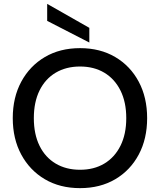

<svg xmlns="http://www.w3.org/2000/svg" viewBox="-20 -961 828 993"><path d="M394 12Q290 12 212 -34Q134 -80 90 -161.5Q46 -243 46 -350Q46 -457 90 -538.5Q134 -620 212 -666Q290 -712 394 -712Q498 -712 576 -666Q654 -620 697.5 -538.5Q741 -457 741 -350Q741 -243 697.5 -161.5Q654 -80 576 -34Q498 12 394 12ZM394 -83Q466 -83 519.5 -115Q573 -147 603 -207Q633 -267 633 -350Q633 -433 603 -493Q573 -553 519.5 -585Q466 -617 394 -617Q322 -617 268 -585Q214 -553 184.5 -493Q155 -433 155 -350Q155 -267 184.5 -207Q214 -147 268 -115Q322 -83 394 -83ZM442 -741 224 -853V-941L442 -817Z"/></svg>

Font: DeepMind Sans Medium
Style: Regular
Weight: 500
Designer: Jonny Pinhorn / Modifications: Colophon Foundry
Foundry: Colophon Foundry
Version: Version 1.002; ttfautohint (v1.8.2)